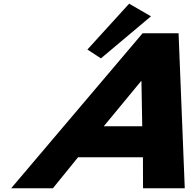

<svg xmlns="http://www.w3.org/2000/svg" viewBox="-20 -1002 1043 1022"><path d="M445.2 -738.3 517.3 -691.3 783.6 -915.2 667.4 -982.4ZM930.5 -825H739.1L39.5 0H261.7L395.5 -165H740.9L741.3 0H963.5ZM737.1 -330H532.5L730.7 -570H732.9Z"/></svg>

Font: Hussar
Style: BdWideOblFour
Weight: 700
Foundry: Cannot Into Space Fonts
Version: Version 2.00